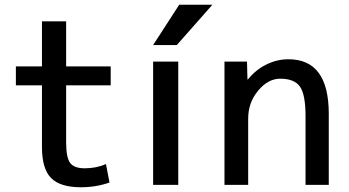

<svg xmlns="http://www.w3.org/2000/svg" viewBox="-20 -780 1474 810"><path d="M259 -500H447V-420H259V-180Q259 -115 276 -92.5Q293 -70 337 -70Q387 -70 427 -88L442 -10Q385 10 322 10Q234 10 195.5 -29Q157 -68 157 -160V-420H47V-500H157V-690H259Z M736 -760H876L726 -590H626ZM626 0V-520H732V0Z M1022 -520 1024 -445H1026Q1058 -485 1103 -507.5Q1148 -530 1197 -530Q1367 -530 1367 -300V0H1269V-290Q1269 -381 1245.5 -414.5Q1222 -448 1162 -448Q1111 -448 1069 -397.5Q1027 -347 1027 -280V0H927V-520Z"/></svg>

Font: M PLUS 1p Medium
Style: Regular
Weight: 500
Version: Version 1.062